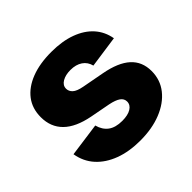

<svg xmlns="http://www.w3.org/2000/svg" viewBox="-143 -698 856 856"><g transform="rotate(-45 285.0 -269.5)"><path d="M284.7 10.7Q214.8 10.7 160.9 -9.5Q106.9 -29.8 73.2 -67.1Q39.6 -104.5 30.8 -157.2L189.9 -179.2Q199.2 -144.5 223.4 -126.5Q247.6 -108.4 290 -108.4Q325.7 -108.4 345.9 -120.8Q366.2 -133.3 366.2 -154.3Q366.2 -172.4 350.1 -183.8Q334 -195.3 300.3 -202.1L205.1 -220.2Q124.5 -235.8 84.5 -275.1Q44.4 -314.5 44.4 -377Q44.4 -431.6 73.7 -470Q103 -508.3 156.5 -529.1Q210 -549.8 283.2 -549.8Q352.1 -549.8 403.1 -531Q454.1 -512.2 484.9 -477.8Q515.6 -443.4 523.9 -395.5L373 -374Q366.2 -401.9 343.8 -417.2Q321.3 -432.6 286.6 -432.6Q255.4 -432.6 234.6 -420.4Q213.9 -408.2 213.9 -387.2Q213.9 -370.6 227.3 -358.2Q240.7 -345.7 274.4 -339.4L378.9 -319.8Q460 -304.7 499.8 -268.6Q539.6 -232.4 539.6 -173.3Q539.6 -117.7 506.8 -76.4Q474.1 -35.2 416.7 -12.2Q359.4 10.7 284.7 10.7Z"/></g></svg>

Font: Inter 16pt ExtraBold
Style: Regular
Weight: 800
Version: Version 4.001;git-66647c0bb